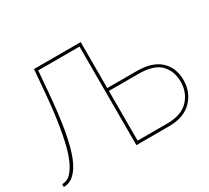

<svg xmlns="http://www.w3.org/2000/svg" viewBox="-139 -937 1265 1164"><g transform="rotate(-30 494.0 -355.0)"><path d="M5 0V-20Q28 -20 48 -31.5Q68 -43 90.5 -78Q113 -113 131 -170.5Q149 -228 165.5 -326.5Q182 -425 193 -556L206 -710H533V-388H738Q848 -388 903 -336.5Q958 -285 958 -199Q958 -115 902 -57.5Q846 0 741 0H513V-690H224L212 -546Q188 -252 138.5 -126Q89 0 5 0ZM533 -20H741Q840 -20 889 -72Q938 -124 938 -199Q938 -274 892.5 -321Q847 -368 738 -368H533Z"/></g></svg>

Font: Raleway
Style: Thin
Weight: 100
Designer: Matt McInerney, Pablo Impallari, Rodrigo Fuenzalida
Foundry: Matt McInerney, Pablo Impallari, Rodrigo Fuenzalida
Version: Version 3.000